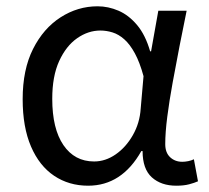

<svg xmlns="http://www.w3.org/2000/svg" viewBox="-20 -577 665 610"><path d="M260 13Q199 13 152 -18.5Q105 -50 78.5 -111.5Q52 -173 52 -262Q52 -356 85 -421.5Q118 -487 172.5 -522Q227 -557 290 -557Q324 -557 356.5 -543Q389 -529 415.5 -497.5Q442 -466 457 -414H460L483 -543H573Q562 -490 550.5 -431Q539 -372 528.5 -314.5Q518 -257 511.5 -206.5Q505 -156 505 -119Q505 -92 520.5 -77.5Q536 -63 559 -63Q568 -63 578 -65Q588 -67 596 -71L609 -1Q598 4 581 8.5Q564 13 540 13Q492 13 462.5 -13.5Q433 -40 433 -97H429Q367 13 260 13ZM279 -64Q315 -64 347.5 -86.5Q380 -109 402 -147.5Q424 -186 427 -232L436 -335Q424 -379 408.5 -407.5Q393 -436 375 -452Q357 -468 337.5 -474Q318 -480 299 -480Q260 -480 225 -455.5Q190 -431 168 -383Q146 -335 146 -263Q146 -168 181.5 -116Q217 -64 279 -64Z"/></svg>

Font: lhindi85
Style: Book
Weight: 400
Designer: Jelle Bosma - Monotype Design Team
Foundry: Monotype Imaging Inc.
Version: Version 2.003